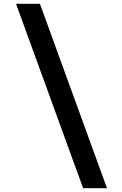

<svg xmlns="http://www.w3.org/2000/svg" viewBox="-20 -795 640 1005"><path d="M415 190 64 -775H189L540 190Z"/></svg>

Font: JuliaMono Black
Style: Regular
Weight: 900
Monospace: yes
Designer: cormullion
Foundry: corm
Version: Version 0.054; ttfautohint (v1.8.4)